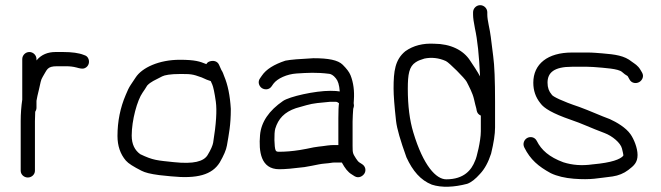

<svg xmlns="http://www.w3.org/2000/svg" viewBox="-20 -684 2553 742"><path d="M66 -298.9C62.2 -273.7 60 -244.4 60 -216.6V-24.1C60 -9.8 72.5 2 87.5 2C102.5 2 115 -9.8 115 -24V-215.8C115 -227.6 115.3 -238.7 116 -249.2L116 -249.5V-251.8C118.2 -254.8 121 -261.5 121 -266.9V-294.4C122.6 -304.3 125.8 -319.7 130.7 -338.8C136.8 -363.2 136.9 -374.3 145.2 -387.4C162.4 -414.5 160.8 -428 200.5 -428H235C249.7 -428 263.1 -426.4 275.3 -423.2C288.6 -419.7 298.8 -416.2 309.1 -421.3C324 -428.8 327.1 -446.2 321 -458.3C317.9 -464.4 314.5 -468.5 303.8 -471.7C285.4 -479.2 258.1 -483 223.7 -483H194.5C164.8 -483 139.9 -472.8 122.4 -452C121.8 -451.3 121.6 -451.1 121 -450.3V-455.5C121 -470.5 108.5 -483 93.5 -483C78.5 -483 66 -470.5 66 -455.5Z M800.4 -357.2C804 -349.1 809.2 -326.2 814.1 -290.9C818.7 -257.6 815.5 -204.5 803.8 -133C802 -122.2 794.9 -105.2 781.9 -84.1C766.7 -60.2 728.7 -49.1 651.4 -57.4C587.1 -64.2 572.3 -64.1 522.1 -88.1C500.9 -103.3 489 -126.3 489 -160.2C489 -219.3 510.3 -296.8 531.2 -326.3C537.1 -334.6 542.4 -342.7 548.9 -353.5C562.9 -368.4 578 -373.8 607 -389C616 -393.7 638.5 -398 674.9 -398C716.7 -398 723 -398.1 759.6 -384.7C774.5 -377.7 785.1 -373.2 794.4 -370.6C795.3 -368.6 797.9 -362.8 800.4 -357.2ZM775.1 -437.1C753 -446 734.9 -453 674.9 -453C594.8 -453 528.8 -422.7 504.1 -384.4L485.1 -355.9C478.4 -345.9 472 -332.7 465.9 -317.2C444.7 -267.8 434 -214.5 434 -158.5C434 -120.9 444.7 -88.6 466.5 -63.3C476.5 -51.8 496.1 -39.9 526.7 -24.2C540.6 -17 560.7 -11.8 595.7 -7.2L640.6 -2.6C742.5 7.7 799.5 -8.5 829.2 -56.1C844.7 -83.2 854 -104.2 857 -121.9C864.4 -165.6 872 -200 872 -262.5V-262.9L872 -263.2C869 -314.2 860.5 -356.5 846 -390.4C842.9 -397.6 842.4 -403.1 835.3 -413.9L827.2 -432C821.1 -448 804.4 -451.9 789.1 -446.2C784.3 -444.4 781.1 -442.2 777.4 -436.2C776.9 -436.4 775.9 -436.8 775.1 -437.1Z M1156.1 -38.2 1156.8 -38.3 1185.2 -43.4C1206.4 -47.4 1218.3 -50.7 1236.9 -52.1C1257.3 -53.5 1262.2 -56 1274.1 -56H1301C1313 -34.2 1324.2 -18.9 1339.7 -9.8L1350.5 -2.9C1366.3 6.7 1382.6 -3.3 1388.9 -14.4C1395.2 -25.5 1392.8 -41.6 1378.6 -50.1L1367.5 -57.2L1367.3 -57.4C1366 -58.1 1361.3 -62.6 1355.7 -71.6C1343.8 -90.8 1342.6 -91 1342.6 -120.5V-214.5C1342.6 -228.6 1344.2 -250.6 1345 -263.2C1345.3 -267.2 1349.9 -271.8 1346.8 -285.5C1347.2 -288.9 1347.5 -292.7 1347.6 -298C1350 -332.1 1346 -364.8 1334.7 -393.1C1329.6 -405.9 1319.3 -418.9 1304.4 -433.8C1286.1 -452.1 1248.9 -459 1192.1 -459H1191.4L1190.8 -459C1139.5 -456.4 1101.8 -453.5 1083.7 -449.7L1083 -449.6L1082.4 -449.4C1039.5 -435.1 1008.6 -416.4 992 -391.6L985.2 -381.8C974.7 -367.9 981 -351.4 991.3 -344C1001.6 -336.6 1019.7 -335.6 1029.7 -350.4L1036.5 -360.2C1052.1 -381.1 1089.3 -397.6 1126.1 -400C1169.9 -402.7 1201.2 -405 1252.6 -398.7C1258.3 -398 1268.3 -393.8 1277.7 -381.6L1278 -381L1278.5 -380.5C1285.8 -371.7 1291.1 -357 1293 -330.6C1285.3 -332 1273.5 -333 1256.8 -333C1196.3 -333 1098.7 -310.9 1073.6 -293.7C1020 -256.9 989.1 -212.7 984.9 -161.5C979.7 -99.8 987 -30 1059.3 -30C1082.3 -30 1112.7 -32.8 1156.1 -38.2ZM1287.6 -133C1287.6 -129.6 1287.6 -127.8 1287.7 -123.5H1275.3C1264.1 -123.5 1254.1 -123.1 1245.4 -121.7C1216.8 -117.1 1208.5 -118.8 1165.1 -109L1138.4 -104.2C1108.8 -99.6 1083.5 -97.5 1057.3 -97.5C1049.4 -97.5 1047 -99.5 1045 -103.6C1040 -113.6 1038.5 -169.3 1043.8 -186.9C1055.4 -225 1078.9 -250.7 1123.4 -265.9C1134.1 -269 1147.6 -272.8 1163.8 -277.4C1192 -285.6 1218.2 -287 1254.4 -290.5H1279.1C1280.6 -290.5 1284 -289.8 1290.1 -284.8C1288.4 -274.2 1287.6 -255.1 1287.6 -227Z M1808.2 -636.5V-627.5C1808.2 -615.1 1810.7 -598 1815.5 -573.9C1825 -531 1831.6 -470 1835.2 -388.8C1823.9 -409.5 1809.8 -430.4 1797.2 -449.2C1770.9 -490.8 1720.7 -514.6 1658.5 -515C1614.6 -517.4 1577.4 -508 1546.5 -486.1C1506.5 -453.4 1501 -408.9 1501 -342.1C1501 -315.5 1504.2 -273.9 1510.6 -216.4C1513.9 -187 1527.2 -141.3 1550.7 -76.1C1574.9 -23.3 1605.4 12.4 1648.9 29.6C1687.2 42.1 1735.2 39.5 1785.4 26.4C1801.7 20.6 1817.7 7.5 1834.9 -11.8C1853.1 -31 1867.1 -57.1 1877.6 -89.5L1877.8 -90L1877.9 -90.4C1888 -131.9 1893.2 -165.5 1893.2 -191.6V-290.2C1893.2 -373.2 1890.9 -431.5 1886.1 -466.1C1881.4 -501.4 1878.3 -526.7 1876.6 -541.8C1873.6 -569.6 1863.2 -604.5 1863.2 -627.5V-636.5C1863.2 -651.5 1850.7 -664 1835.7 -664C1820.7 -664 1808.2 -651.5 1808.2 -636.5ZM1838.2 -176.5C1838.2 -139.4 1821.5 -73.3 1816.7 -64.5L1816.3 -63.8L1816 -63C1802.5 -27.7 1773.8 9 1704.4 9C1665.9 9 1616.2 -42.5 1577.2 -172.5C1563.1 -219.2 1556 -275.3 1556 -340.7C1556 -396.1 1560.7 -427 1586.7 -443.6C1599.7 -451.8 1603.1 -451.6 1620.4 -457.7C1647.3 -463.2 1675.6 -460.5 1703.2 -448C1715.4 -442.5 1776.9 -381.1 1783.5 -367.9C1792.7 -349.6 1806.4 -324.6 1811.8 -300.9C1815.5 -284.4 1818.4 -272.9 1820.6 -265.5L1822.5 -255.6L1822.6 -255.2C1824.7 -247.6 1828.1 -242 1838.2 -237.2Z M2068.5 -284.9C2082.2 -265.7 2115.4 -245.5 2185.7 -221.2C2229.4 -206.6 2262.3 -189.9 2316.7 -169.7C2346.2 -158.6 2378.2 -132.1 2383.6 -110.1C2386.9 -96.9 2388.7 -88.3 2388.9 -85.8C2388.9 -84.8 2388.9 -84 2388.6 -81.8C2376.4 -68.4 2345.1 -55.6 2271.3 -48.9L2270.7 -48.8L2270.1 -48.8C2229.3 -42.9 2192.1 -45.7 2157 -56.9C2102.4 -77 2072 -104.4 2054.6 -139.1C2046.7 -154.9 2029.4 -157.2 2017.8 -151C2006.3 -144.9 1998.5 -129.5 2006.3 -113.9C2029.6 -67.3 2060.2 -41.1 2108.4 -14.8C2132.6 -3.1 2164.2 4.1 2197.3 6.7C2265.7 12 2290.1 4.4 2347.3 -2.1C2370.3 -5.6 2390.8 -13.9 2408 -27C2429.1 -43.1 2443.9 -55.3 2443.9 -85C2443.9 -112.3 2429.8 -146.5 2416.6 -165.3C2398.7 -190.9 2363.6 -211.4 2336.7 -223.7C2303 -235.8 2258.1 -256.5 2218.5 -270.8C2150.6 -293.4 2116.7 -311.2 2113.1 -317.1L2112.5 -318L2111.9 -318.7C2101.3 -330.8 2096 -345.5 2096 -364.5C2096 -403.4 2121.3 -426 2190.2 -426H2249.9C2257.5 -426 2265.2 -425.7 2272.9 -425.1C2319 -421.4 2369.3 -418.6 2383.6 -406.1C2391.8 -398.9 2398.3 -393.9 2405.4 -390.1C2405.5 -389.9 2406.3 -388.9 2407.4 -386.7L2412.4 -377.7C2420.6 -361.1 2439.4 -360.4 2450.5 -366.9C2461.1 -373 2470.4 -388.4 2461.1 -403.9L2455.2 -413.9C2444.9 -431.5 2432.7 -437.4 2422.1 -445.3C2392.9 -469.3 2357.5 -473.7 2306.5 -477.9L2280.1 -479.9C2270.6 -480.7 2260.6 -481 2249.9 -481H2190.2C2096.7 -481 2041 -436.9 2041 -364.5C2041 -334.4 2049.6 -308.4 2068.5 -284.9Z"/></svg>

Font: MewTooHand
Style: BdWide
Weight: 400
Designer: Mew Too, Robert Jablonski
Version: Version 0.77